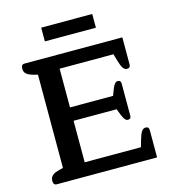

<svg xmlns="http://www.w3.org/2000/svg" viewBox="-124 -966 959 1068"><g transform="rotate(-15 355.5 -432.0)"><path d="M212 -864H506V-785H212ZM51 -25Q51 -44 64 -55.5Q77 -67 107 -74L127 -79V-616L107 -621Q77 -629 64 -640Q51 -651 51 -670Q51 -695 70 -695H634V-539Q634 -519 614 -519Q601 -519 591.5 -533Q582 -547 573 -579L562 -617H252V-394H500L515 -433Q528 -467 546 -467Q555 -467 559.5 -462Q564 -457 564 -449V-262Q564 -244 546 -244Q537 -244 530 -252Q523 -260 515 -278L500 -317H252V-78H576L587 -117Q596 -149 605.5 -163Q615 -177 628 -177Q639 -177 643.5 -172Q648 -167 648 -157V0H70Q51 0 51 -25Z"/></g></svg>

Font: Maitree Semibold
Style: Regular
Weight: 600
Designer: CadsonDemak Team
Foundry: CadsonDemak
Version: Version 1.000